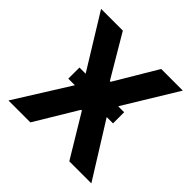

<svg xmlns="http://www.w3.org/2000/svg" viewBox="-178 -874 1042 1042"><g transform="rotate(45 343.0 -353.5)"><path d="M339.2 -463.7H345.1L489.8 -707H655.8L440.2 -353.5L660.8 0H491.5L345.1 -243H339.2L192.8 0H24.6L246.1 -353.5L28.5 -707H195.5ZM170.5 -398.9H513.7V-313.4H170.5Z"/></g></svg>

Font: WEMIX Pretendard Variable
Style: Regular
Weight: 400
Designer: Base glyphs from Inter by Rasmus Andersson; Hangeul glyphs from Noto Sans CJK(Source Han Sans) by Jang Soo-young and Kan
Foundry: Kil Hyung-jin
Version: Version 1.000;Glyphs 3.2 (3208)